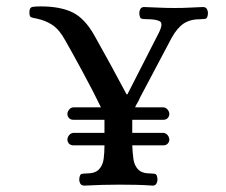

<svg xmlns="http://www.w3.org/2000/svg" viewBox="-20 -578 708 601"><path d="M244 3Q235 3 231.5 -3Q228 -9 228 -16Q229 -32 235.5 -33.5Q242 -35 250 -35Q278 -35 290 -48Q302 -61 304.5 -81Q307 -101 307 -122V-123H210Q201 -123 196 -128.5Q191 -134 191 -141Q191 -148 196 -154.5Q201 -161 209 -162H307V-203H210Q201 -203 196 -208.5Q191 -214 191 -221Q191 -228 196 -234.5Q201 -241 209 -242H296Q286 -263 270.5 -293Q255 -323 238 -354.5Q221 -386 206.5 -412Q192 -438 184 -452Q166 -485 144.5 -499.5Q123 -514 94 -520Q81 -522 76.5 -524.5Q72 -527 72 -540Q72 -555 82.5 -556.5Q93 -558 107 -558Q169 -558 207.5 -539Q246 -520 276 -466Q302 -420 326.5 -375Q351 -330 376 -283H379L477 -475Q492 -505 480 -511.5Q468 -518 438 -518Q429 -518 423 -519.5Q417 -521 416 -537Q416 -544 419.5 -550Q423 -556 431 -556Q460 -555 480.5 -554Q501 -553 527 -553Q553 -553 570 -554Q587 -555 615 -556Q624 -556 627.5 -550Q631 -544 631 -537Q630 -521 624 -519.5Q618 -518 609 -518Q575 -518 554.5 -504Q534 -490 517 -459L418 -272Q414 -262 409.5 -255Q405 -248 403 -242H492Q500 -241 505 -234.5Q510 -228 510 -221Q510 -214 505 -208.5Q500 -203 491 -203H394V-162H492Q500 -161 505 -154.5Q510 -148 510 -141Q510 -134 505 -128.5Q500 -123 491 -123H394V-122Q395 -101 397.5 -81Q400 -61 412 -48Q424 -35 451 -35Q460 -35 466 -33.5Q472 -32 473 -16Q473 -9 469.5 -3Q466 3 458 3Q430 1 404.5 0.5Q379 0 352 0Q301 0 244 3Z"/></svg>

Font: Alice
Style: Regular
Weight: 400
Designer: Ksenia Yerulevich
Foundry: Cyreal (http://www.cyreal.org/)
Version: Version 2.003; ttfautohint (v1.8.3)